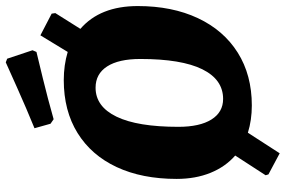

<svg xmlns="http://www.w3.org/2000/svg" viewBox="-186 -716 1013 682"><g transform="rotate(-90 321.0 -375.5)"><path d="M640 -393Q640 -271 597 -179.5Q554 -88 474.5 -38Q395 12 287 12Q235 12 190 -2L117 111L42 71L39 61L109 -47Q69 -82 47.5 -135Q26 -188 26 -255Q26 -378 68 -468Q110 -558 189 -607Q268 -656 377 -656Q430 -656 477 -642L536 -739L613 -699L615 -686L559 -597Q640 -527 640 -393ZM452 -384Q452 -461 425.5 -502Q399 -543 350 -543Q283 -543 247 -468.5Q211 -394 211 -249Q211 -173 237 -131.5Q263 -90 310 -90Q379 -90 415.5 -164Q452 -238 452 -384ZM238 -692 222 -703 206 -760Q277 -789 348.5 -821Q420 -853 440 -862L453 -857L483 -767L477 -753Q456 -748 384 -730.5Q312 -713 238 -692Z"/></g></svg>

Font: Alegreya SC ExtraBold
Style: Italic
Weight: 800
Italic angle: -7°
Designer: Juan Pablo del Peral
Foundry: Huerta Tipografica
Version: Version 2.007; ttfautohint (v1.6)